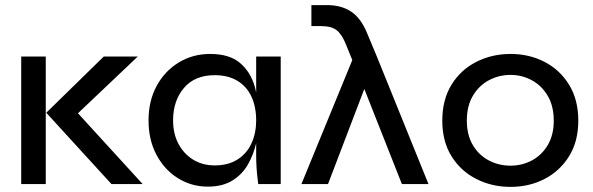

<svg xmlns="http://www.w3.org/2000/svg" viewBox="-20 -720 2319 751"><path d="M63 -499H159V0H63ZM519 -499 285 -277 538 0H416L161 -279L386 -499Z M793 10Q729 10 676 -23Q623 -56 592 -114.5Q561 -173 561 -249Q561 -325 592.5 -383.5Q624 -442 679 -475.5Q734 -509 802 -509Q877 -509 918.5 -474Q960 -439 977 -380Q980 -369 982 -358V-499H1078V0H990Q990 -3 987.5 -21.5Q985 -40 983.5 -64.5Q982 -89 982 -109V-160Q972 -117 951 -79Q929 -39 890 -14.5Q851 10 793 10ZM820 -73Q873 -73 909.5 -96.5Q946 -120 964 -160Q982 -200 982 -249Q982 -302 963.5 -342Q945 -382 908.5 -404Q872 -426 820 -426Q742 -426 699.5 -376Q657 -326 657 -249Q657 -197 678 -157.5Q699 -118 735.5 -95.5Q772 -73 820 -73Z M1260 -700Q1315 -700 1353.5 -674.5Q1392 -649 1416 -590L1454 -499L1656 0H1552L1405 -372L1263 0H1159L1358 -485L1334 -544Q1319 -583 1298.5 -600.5Q1278 -618 1235 -618H1198V-700Z M1977 11Q1904 11 1843 -20Q1782 -51 1746 -109Q1710 -167 1710 -248Q1710 -330 1746 -388.5Q1782 -447 1843 -478Q1904 -509 1977 -509Q2050 -509 2110 -478Q2170 -447 2206 -388.5Q2242 -330 2242 -248Q2242 -167 2206 -109Q2170 -51 2110 -20Q2050 11 1977 11ZM1977 -72Q2022 -72 2060.5 -92.5Q2099 -113 2122.5 -152.5Q2146 -192 2146 -248Q2146 -305 2122.5 -345Q2099 -385 2060.5 -406Q2022 -427 1977 -427Q1932 -427 1893 -406.5Q1854 -386 1830 -346Q1806 -306 1806 -248Q1806 -192 1829.5 -152.5Q1853 -113 1892 -92.5Q1931 -72 1977 -72Z"/></svg>

Font: Syne Med Modified
Style: Regular
Weight: 500
Designer: Lucas Descroix
Foundry: Bonjour Monde
Version: Version 2.200